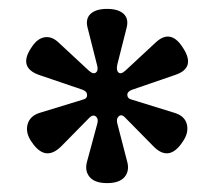

<svg xmlns="http://www.w3.org/2000/svg" viewBox="-20 -727 482 432"><path d="M69 -473 167 -503Q176 -505 176 -513Q176 -521 166 -525L69 -558Q19 -575 52 -622Q64 -640 79.5 -643Q95 -646 110 -633L180 -568Q190 -559 196 -564Q202 -569 198 -582L177 -665Q172 -685 184 -696Q196 -707 221 -707Q246 -707 258 -696Q270 -685 265 -665L244 -582Q241 -569 246.5 -564Q252 -559 262 -568L332 -633Q364 -661 390 -622Q423 -574 373 -558L277 -525Q266 -521 266.5 -513Q267 -505 276 -503L373 -473Q396 -466 400.5 -447Q405 -428 391 -408Q360 -361 324 -399L262 -462Q254 -471 247.5 -465.5Q241 -460 244 -449L266 -364Q272 -343 260.5 -329Q249 -315 221 -315Q193 -315 181.5 -329Q170 -343 176 -364L199 -449Q202 -460 195.5 -465Q189 -470 181 -462L119 -399Q82 -361 51 -408Q37 -428 42 -447Q47 -466 69 -473Z"/></svg>

Font: Heuristica
Style: Bold
Weight: 700
Version: Version 1.0.2